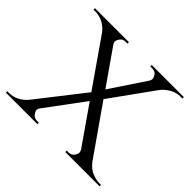

<svg xmlns="http://www.w3.org/2000/svg" viewBox="-157 -770 939 939"><g transform="rotate(45 313.0 -300.0)"><path d="M637 -10C637 -10 624 -10 624 -10C624 -10 624 -10 624 -10C611 -10 596 -13 578 -20C559 -27 543 -40 528 -59C528 -59 349 -315 349 -315C349 -315 510 -539 510 -539C510 -539 510 -539 510 -539C521 -554 536 -566 553 -576C570 -585 587 -590 606 -590C606 -590 620 -590 620 -590C620 -590 620 -600 620 -600C620 -600 398 -600 398 -600C398 -600 398 -590 398 -590C398 -590 410 -590 410 -590C410 -590 410 -590 410 -590C423 -590 433 -586 440 -577C446 -568 449 -560 449 -554C449 -548 447 -542 443 -537C443 -537 322 -355 322 -355C322 -355 195 -537 195 -537C195 -537 195 -537 195 -537C191 -543 189 -549 189 -555C189 -560 192 -568 199 -577C205 -586 215 -590 228 -590C228 -590 240 -590 240 -590C240 -590 240 -600 240 -600C240 -600 5 -600 5 -600C5 -600 5 -590 5 -590C5 -590 18 -590 18 -590C18 -590 18 -590 18 -590C37 -590 55 -585 73 -576C90 -566 104 -554 114 -540C114 -540 283 -297 283 -297C283 -297 97 -59 97 -59C97 -59 97 -59 97 -59C70 -26 38 -10 2 -10C2 -10 -11 -10 -11 -10C-11 -10 -11 0 -11 0C-11 0 207 0 207 0C207 0 207 -10 207 -10C207 -10 195 -10 195 -10C195 -10 195 -10 195 -10C181 -10 171 -15 165 -24C158 -33 155 -40 155 -46C155 -52 157 -58 162 -64C162 -64 308 -261 308 -261C308 -261 446 -63 446 -63C446 -63 446 -63 446 -63C449 -57 451 -51 451 -46C451 -40 448 -33 442 -24C435 -15 425 -10 412 -10C412 -10 400 -10 400 -10C400 -10 400 0 400 0C400 0 637 0 637 0C637 0 637 -10 637 -10Z"/></g></svg>

Font: Cinzel Utterance
Style: Regular
Weight: 500
Designer: Natanael Gama
Foundry: ""
Version: ""